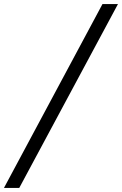

<svg xmlns="http://www.w3.org/2000/svg" viewBox="-132 -717 603 948"><path d="M374 -697H450.5L-37 211H-112.5Z"/></svg>

Font: HK Grotesk Medium
Style: Italic
Weight: 500
Italic angle: -8°
Designer: Alfredo Marco Pradil
Foundry: Hanken Design Co.
Version: Version 3.004